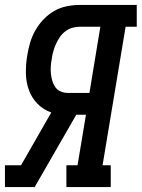

<svg xmlns="http://www.w3.org/2000/svg" viewBox="-21 -755 572 775"><path d="M-1 0V-88H64L186 -301Q154 -312 130.5 -336Q107 -360 95.5 -392Q84 -424 83.5 -460Q83 -496 89 -531Q93 -557 100.5 -582.5Q108 -608 121.5 -632Q135 -656 154.5 -676.5Q174 -697 197.5 -710.5Q221 -724 247.5 -729.5Q274 -735 300 -735H531V-647H486L393 -88H426V0H247V-88H292L326 -292H287L119 0ZM252 -380H340L384 -647H300Q285 -647 270 -642.5Q255 -638 242 -628Q229 -618 220 -604.5Q211 -591 204.5 -576.5Q198 -562 194 -547.5Q190 -533 188 -518Q185 -503 184 -487.5Q183 -472 184.5 -457.5Q186 -443 190 -429Q194 -415 202 -403.5Q210 -392 223.5 -386Q237 -380 252 -380Z"/></svg>

Font: Iosevka Slab Semibold Oblique
Style: Regular
Weight: 600
Italic angle: -9°
Monospace: yes
Designer: Belleve Invis
Foundry: Belleve Invis
Version: Version 11.1.1; ttfautohint (v1.8.3)